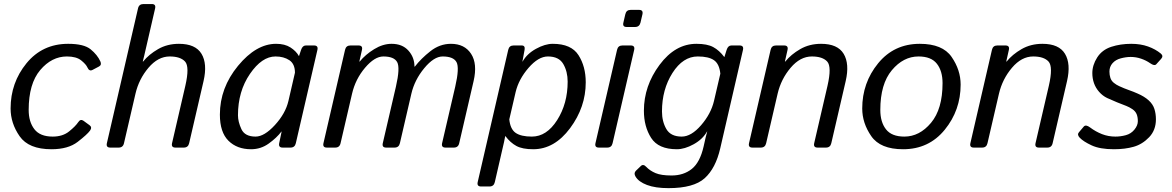

<svg xmlns="http://www.w3.org/2000/svg" viewBox="-20 -741 5885 964"><path d="M33.2 -196.3Q33.2 -325.7 113 -423.3Q192.9 -521 322.3 -521Q401.4 -521 435.1 -493.4Q468.8 -465.8 483.9 -432.6Q491.7 -415 477.1 -407.2L444.8 -390.1Q428.2 -381.3 418.9 -402.3Q412.1 -418 387.7 -437.7Q363.3 -457.5 315.9 -457.5Q239.7 -457.5 181.9 -389.2Q124 -320.8 124 -189Q124 -129.4 152.6 -92.3Q181.2 -55.2 244.6 -55.2Q294.9 -55.2 327.1 -81.3Q359.4 -107.4 373 -127.9Q384.3 -145 398.9 -134.8L429.7 -112.3Q443.8 -102.1 432.1 -85.4Q418 -65.9 370.1 -28.8Q322.3 8.3 238.3 8.3Q124 8.3 78.6 -56.9Q33.2 -122.1 33.2 -196.3Z M533.7 0Q511.7 0 516.6 -22L672.9 -698.7Q677.7 -720.7 700.2 -720.7H742.2Q763.7 -720.7 758.8 -698.7L704.1 -461.4Q701.2 -447.8 696.8 -432.1H698.7Q727.5 -467.8 773.7 -494.4Q819.8 -521 878.4 -521Q961.4 -521 991.7 -470.9Q1022 -420.9 1002 -334L929.7 -22Q924.8 0 902.8 0H860.8Q838.9 0 843.8 -22L910.6 -310.5Q932.6 -406.2 909.2 -431.9Q885.7 -457.5 832 -457.5Q773.4 -457.5 725.3 -400.6Q677.2 -343.8 660.2 -270.5L602.5 -22Q597.7 0 575.7 0Z M1084 -165.5Q1084 -299.8 1175 -410.4Q1266.1 -521 1366.2 -521Q1410.2 -521 1438.5 -502.7Q1466.8 -484.4 1480.5 -460H1481.4L1491.7 -490.7Q1499 -512.7 1515.6 -512.7H1556.6Q1578.6 -512.7 1573.7 -490.7L1465.3 -22Q1460.4 0 1438.5 0H1398.9Q1377.4 0 1381.8 -22L1394 -80.6H1393.1Q1369.1 -48.8 1329.3 -20.3Q1289.6 8.3 1240.7 8.3Q1169.9 8.3 1127 -34.4Q1084 -77.1 1084 -165.5ZM1174.8 -162.1Q1174.8 -129.9 1192.1 -92.5Q1209.5 -55.2 1263.2 -55.2Q1307.1 -55.2 1360.4 -113.3Q1413.6 -171.4 1428.2 -234.4L1460.9 -376Q1460.9 -419.9 1432.9 -438.7Q1404.8 -457.5 1363.3 -457.5Q1294.9 -457.5 1234.9 -369.9Q1174.8 -282.2 1174.8 -162.1Z M1621.1 0Q1599.1 0 1604 -22L1712.4 -490.7Q1717.3 -512.7 1739.3 -512.7H1780.3Q1802.2 -512.7 1797.4 -490.7L1784.2 -432.1H1786.1Q1814.9 -467.3 1858.6 -494.1Q1902.3 -521 1946.3 -521Q2000 -521 2030.5 -487.1Q2061 -453.1 2061 -406.7H2063Q2093.8 -446.8 2140.9 -483.9Q2188 -521 2244.1 -521Q2312.5 -521 2345.2 -470.9Q2377.9 -420.9 2357.9 -334L2285.6 -22Q2280.8 0 2258.8 0H2216.8Q2194.8 0 2199.7 -22L2265.6 -305.7Q2287.6 -400.9 2272 -429.2Q2256.3 -457.5 2202.6 -457.5Q2158.7 -457.5 2110.1 -398.7Q2061.5 -339.8 2045.4 -270.5L1987.8 -22Q1982.9 0 1960.9 0H1918.9Q1897 0 1901.9 -22L1967.8 -305.7Q1989.7 -400.9 1974.1 -429.2Q1958.5 -457.5 1904.8 -457.5Q1860.8 -457.5 1812.7 -400.6Q1764.6 -343.8 1747.6 -270.5L1689.9 -22Q1685.1 0 1663.1 0Z M2395.5 195.3Q2373.5 195.3 2378.4 173.3L2531.7 -490.7Q2536.6 -512.7 2558.6 -512.7H2599.6Q2617.7 -512.7 2613.8 -490.7L2603 -432.1H2604Q2625.5 -470.7 2670.9 -495.8Q2716.3 -521 2755.4 -521Q2848.1 -521 2884.5 -464.1Q2920.9 -407.2 2920.9 -327.6Q2920.9 -203.1 2842.3 -97.4Q2763.7 8.3 2657.2 8.3Q2603 8.3 2572.8 -8.1Q2542.5 -24.4 2517.6 -57.6H2516.6Q2514.6 -43.9 2510.7 -27.8L2464.4 173.3Q2459.5 195.3 2437.5 195.3ZM2537.1 -141.6Q2542 -92.8 2568.8 -74Q2595.7 -55.2 2650.4 -55.2Q2724.6 -55.2 2777.3 -137.9Q2830.1 -220.7 2830.1 -331.1Q2830.1 -381.8 2808.1 -419.7Q2786.1 -457.5 2731 -457.5Q2683.1 -457.5 2633.5 -400.1Q2584 -342.8 2568.8 -278.3Z M2986.8 0Q2964.8 0 2969.7 -22L3078.1 -490.7Q3083 -512.7 3105 -512.7H3147Q3168.9 -512.7 3164.1 -490.7L3055.7 -22Q3050.8 0 3028.8 0ZM3126.5 -605.5Q3104.5 -605.5 3109.9 -627.4L3119.6 -669.4Q3124.5 -691.4 3146.5 -691.4H3188.5Q3210.4 -691.4 3205.6 -669.4L3195.8 -627.4Q3190.4 -605.5 3168.5 -605.5Z M3212.9 -185.1Q3212.9 -309.6 3291.5 -415.3Q3370.1 -521 3476.6 -521Q3530.8 -521 3561 -504.6Q3591.3 -488.3 3616.2 -455.1H3617.2L3628.4 -490.7Q3635.3 -512.7 3652.3 -512.7H3693.4Q3715.3 -512.7 3710.4 -490.7L3596.2 3.9Q3573.2 104 3518.1 153.8Q3462.9 203.6 3336.4 203.6Q3270.5 203.6 3228.5 187.7Q3186.5 171.9 3170.9 145.5Q3160.6 128.4 3172.9 116.2L3197.3 92.8Q3209.5 80.6 3224.6 96.7Q3243.2 116.2 3271.5 128.2Q3299.8 140.1 3351.6 140.1Q3412.1 140.1 3453.4 107.2Q3494.6 74.2 3512.7 -5.4L3522.9 -50.8Q3525.9 -64 3530.8 -80.6H3529.8Q3508.3 -42 3462.9 -16.8Q3417.5 8.3 3378.4 8.3Q3285.6 8.3 3249.3 -48.6Q3212.9 -105.5 3212.9 -185.1ZM3303.7 -181.6Q3303.7 -130.9 3325.7 -93Q3347.7 -55.2 3402.8 -55.2Q3450.7 -55.2 3500.2 -112.5Q3549.8 -169.9 3564.9 -234.4L3596.7 -371.1Q3591.8 -419.9 3564.9 -438.7Q3538.1 -457.5 3483.4 -457.5Q3409.2 -457.5 3356.4 -374.8Q3303.7 -292 3303.7 -181.6Z M3757.8 0Q3735.8 0 3740.7 -22L3849.1 -490.7Q3854 -512.7 3876 -512.7H3917Q3939 -512.7 3934.1 -490.7L3920.9 -432.1H3922.9Q3951.7 -467.8 3997.8 -494.4Q4043.9 -521 4102.5 -521Q4185.5 -521 4215.8 -470.9Q4246.1 -420.9 4226.1 -334L4153.8 -22Q4148.9 0 4127 0H4085Q4063 0 4067.9 -22L4134.8 -310.5Q4156.7 -406.2 4133.3 -431.9Q4109.9 -457.5 4056.2 -457.5Q3997.6 -457.5 3949.5 -400.6Q3901.4 -343.8 3884.3 -270.5L3826.7 -22Q3821.8 0 3799.8 0Z M4309.1 -196.3Q4309.1 -325.2 4388.9 -423.1Q4468.8 -521 4598.1 -521Q4712.4 -521 4757.8 -455.3Q4803.2 -389.6 4803.2 -316.4Q4803.2 -187.5 4723.4 -89.6Q4643.6 8.3 4514.2 8.3Q4399.9 8.3 4354.5 -57.4Q4309.1 -123 4309.1 -196.3ZM4399.9 -189Q4399.9 -127.9 4428.5 -91.6Q4457 -55.2 4520.5 -55.2Q4596.7 -55.2 4654.5 -124.3Q4712.4 -193.4 4712.4 -323.7Q4712.4 -384.8 4683.8 -421.1Q4655.3 -457.5 4591.8 -457.5Q4515.6 -457.5 4457.8 -388.4Q4399.9 -319.3 4399.9 -189Z M4869.1 0Q4847.2 0 4852.1 -22L4960.4 -490.7Q4965.3 -512.7 4987.3 -512.7H5028.3Q5050.3 -512.7 5045.4 -490.7L5032.2 -432.1H5034.2Q5063 -467.8 5109.1 -494.4Q5155.3 -521 5213.9 -521Q5296.9 -521 5327.1 -470.9Q5357.4 -420.9 5337.4 -334L5265.1 -22Q5260.3 0 5238.3 0H5196.3Q5174.3 0 5179.2 -22L5246.1 -310.5Q5268.1 -406.2 5244.6 -431.9Q5221.2 -457.5 5167.5 -457.5Q5108.9 -457.5 5060.8 -400.6Q5012.7 -343.8 4995.6 -270.5L4938 -22Q4933.1 0 4911.1 0Z M5400.9 -49.8Q5386.7 -64.9 5397 -76.7L5421.4 -105.5Q5431.6 -117.2 5453.1 -101.1Q5481 -80.1 5512.9 -67.6Q5544.9 -55.2 5580.1 -55.2Q5606.4 -55.2 5632.6 -62.3Q5658.7 -69.3 5675.8 -90.3Q5692.9 -111.3 5692.9 -132.3Q5692.9 -153.3 5686.8 -168Q5680.7 -182.6 5665.5 -192.9Q5650.4 -203.1 5635.3 -209Q5614.7 -216.8 5588.1 -227.5Q5561.5 -238.3 5538.6 -249Q5516.1 -259.8 5498.5 -279.8Q5481 -299.8 5472.7 -323.5Q5464.4 -347.2 5464.4 -374Q5464.4 -414.1 5488.8 -452.4Q5513.2 -490.7 5559.3 -505.9Q5605.5 -521 5659.7 -521Q5706.5 -521 5744.1 -507.6Q5781.7 -494.1 5808.1 -472.2Q5822.8 -460 5810.1 -445.8L5785.6 -418.5Q5776.4 -408.2 5754.4 -423.8Q5734.9 -437.5 5709.5 -446.3Q5684.1 -455.1 5657.2 -455.1Q5633.8 -455.1 5607.7 -448.2Q5581.5 -441.4 5565.9 -423.8Q5550.3 -406.2 5550.3 -381.8Q5550.3 -364.3 5555.2 -349.6Q5560.1 -335 5572.5 -325Q5585 -314.9 5599.1 -308.6Q5624.5 -296.9 5648.2 -288.6Q5671.9 -280.3 5691.4 -271.5Q5725.6 -256.8 5747.1 -237.3Q5768.6 -217.8 5776.1 -193.8Q5783.7 -169.9 5783.7 -142.1Q5783.7 -87.9 5749.8 -52.2Q5715.8 -16.6 5672.4 -4.2Q5628.9 8.3 5572.8 8.3Q5502.9 8.3 5461.2 -11Q5419.4 -30.3 5400.9 -49.8Z"/></svg>

Font: Istok
Style: Italic
Weight: 500
Italic angle: -13°
Designer: Andrey V. Panov
Foundry: Andrey V. Panov
Version: Version 1.0.3